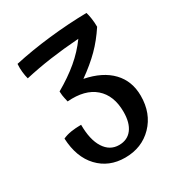

<svg xmlns="http://www.w3.org/2000/svg" viewBox="-117 -778 524 577"><g transform="rotate(-30 145.5 -489.5)"><path d="M285 -410Q285 -349 247.5 -310.5Q210 -272 152 -272Q96 -272 60.5 -309.5Q25 -347 22 -413Q35 -419 51 -421.5Q67 -424 86 -424Q86 -372 104.5 -343Q123 -314 155 -314Q184 -314 200 -335Q216 -356 216 -394Q216 -451 182 -480.5Q148 -510 86 -505Q82 -522 81 -529.5Q80 -537 80 -543Q122 -567 153.5 -593.5Q185 -620 208 -652Q153 -648 107 -641.5Q61 -635 17 -625Q14 -636 12.5 -649.5Q11 -663 12 -678Q71 -691 137.5 -698.5Q204 -706 268 -707Q271 -697 273 -683.5Q275 -670 275 -655Q252 -620 225.5 -593.5Q199 -567 161 -540Q221 -528 253 -494.5Q285 -461 285 -410Z"/></g></svg>

Font: Atma
Style: Regular
Weight: 400
Designer: Gregori Vincens, Jeremie Hornus, Riccardo Olocco, Yoann Minet.
Foundry: black foundry
Version: Version 1.102;PS 1.100;hotconv 1.0.86;makeotf.lib2.5.63406